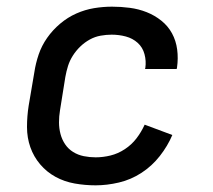

<svg xmlns="http://www.w3.org/2000/svg" viewBox="-20 -548 640 576"><path d="M267 8Q235 8 204 2.5Q173 -3 146.5 -17.5Q120 -32 100.5 -55Q81 -78 71 -106.5Q61 -135 61 -167Q61 -199 66 -231L83 -331Q87 -358 96 -384.5Q105 -411 121.5 -434.5Q138 -458 160.5 -477Q183 -496 209 -507.5Q235 -519 262 -523.5Q289 -528 316 -528Q343 -528 369.5 -524.5Q396 -521 420 -511.5Q444 -502 464 -486Q484 -470 496 -448Q508 -426 511.5 -399.5Q515 -373 511 -345L510 -341H415L416 -344Q419 -365 413.5 -385.5Q408 -406 393 -419.5Q378 -433 357.5 -438.5Q337 -444 315 -444Q299 -444 282 -441Q265 -438 249.5 -429.5Q234 -421 221 -408.5Q208 -396 198.5 -381Q189 -366 184 -350Q179 -334 176 -317L160 -217Q157 -199 157 -181Q157 -163 161.5 -146Q166 -129 175.5 -115Q185 -101 199.5 -92Q214 -83 231.5 -79.5Q249 -76 267 -76Q289 -76 311.5 -81.5Q334 -87 354.5 -100.5Q375 -114 389.5 -133Q404 -152 414 -174L497 -143Q483 -110 459.5 -80Q436 -50 404.5 -29.5Q373 -9 337 -0.5Q301 8 267 8Z"/></svg>

Font: Iosevka Etoile Medium
Style: Italic
Weight: 500
Italic angle: -9°
Designer: Belleve Invis
Foundry: Belleve Invis
Version: Version 22.1.2; ttfautohint (v1.8.4)